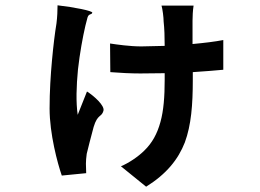

<svg xmlns="http://www.w3.org/2000/svg" viewBox="-20 -622 980 724"><path d="M176 -394C171 -339 167 -277 167 -213C167 -117 197 -6 213 40L305 31C305 20 304 3 304 -5C304 -13 305 -29 307 -42C313 -66 322 -103 333 -143C348 -193 363 -179 370 -204C376 -223 335 -260 308 -277C297 -249 282 -212 273 -189C266 -236 268 -298 274 -360C281 -422 292 -482 302 -525C304 -533 307 -544 310 -556C315 -572 325 -565 328 -574C330 -581 259 -595 197 -602C197 -583 196 -558 193 -534C187 -498 181 -449 176 -394ZM585 -162C573 -118 554 -83 524 -54C501 -31 465 -7 436 5L531 82C608 34 652 -21 677 -85C701 -150 707 -227 707 -320V-350C752 -353 791 -356 822 -359V-471C791 -465 750 -460 706 -456V-544C706 -560 707 -582 710 -601H589C593 -588 597 -556 597 -541C600 -515 601 -482 601 -449L513 -447C470 -447 421 -454 395 -458L396 -350C432 -347 475 -345 509 -345L601 -346V-321C601 -258 597 -205 585 -162Z"/></svg>

Font: GenSekiGothic2 TW B
Style: Regular
Weight: 700
Version: Version 2.100;PS 2.1;hotconv 16.6.51;makeotf.lib2.5.65220 DE